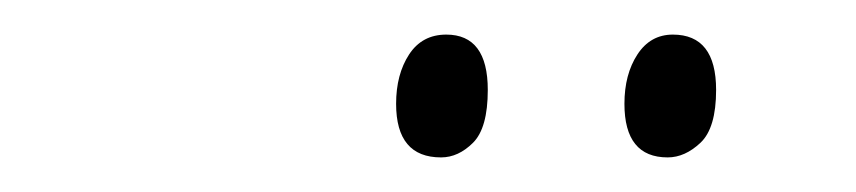

<svg xmlns="http://www.w3.org/2000/svg" viewBox="-20 -727 495 111"><path d="M366 -636Q341 -636 341 -667Q341 -684 348.5 -695.5Q356 -707 369 -707Q394 -707 394 -675Q394 -653 385 -644.5Q376 -636 366 -636ZM235 -636Q209 -636 209 -667Q209 -684 216.5 -695.5Q224 -707 238 -707Q262 -707 262 -675Q262 -653 253.5 -644.5Q245 -636 235 -636Z"/></svg>

Font: Noto Serif ExtraCondensed ExtraLight
Style: Italic
Weight: 200
Width: 2
Italic angle: -12°
Designer: Monotype Design Team
Foundry: Monotype Imaging Inc.
Version: Version 2.014; ttfautohint (v1.8.4.7-5d5b)